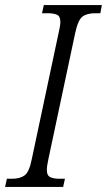

<svg xmlns="http://www.w3.org/2000/svg" viewBox="-45 -734 420 754"><path d="M-25 0 -18 -32H2Q34 -32 52 -45.5Q70 -59 80 -110L185 -604Q192 -633 192 -648Q192 -670 179 -676Q166 -682 142 -682H120L127 -714H355L349 -682H329Q296 -682 278.5 -668.5Q261 -655 250 -603L145 -109Q139 -82 139 -66Q139 -45 152 -38.5Q165 -32 189 -32H210L203 0Z"/></svg>

Font: Noto Serif Condensed Light
Style: Italic
Weight: 300
Width: 3
Italic angle: -12°
Designer: Monotype Design Team
Foundry: Monotype Imaging Inc.
Version: Version 2.014; ttfautohint (v1.8.4.7-5d5b)